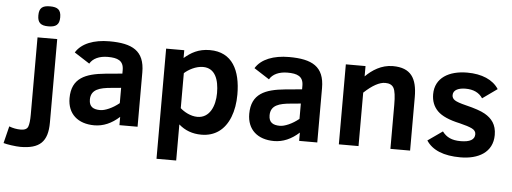

<svg xmlns="http://www.w3.org/2000/svg" viewBox="-134 -873 3264 1224"><g transform="rotate(5 1497.5 -261.5)"><path d="M140 -716C91.2 -716 71 -699.4 71 -652C71 -606.2 90.9 -588 140 -588C188 -588 211 -603.8 211 -652C211 -700.3 189.2 -716 140 -716ZM204 22V-512H78V-18C78 18 75 43.8 69 59.5C63 75.2 47.3 83 22 83C-3.3 83 -28 78.3 -52 69L-79 178C-59 184.7 2 193 29 193C152.8 193 204 145.5 204 22Z M537 -527C438.1 -527 359.3 -497 323 -437L421 -374C440 -407.9 481.6 -427 535 -427C597.5 -427 637 -412.6 637 -352V-329L529 -319C404.1 -306.8 315 -273.5 315 -144C315 -43.5 381.7 15 487 15C543.7 15 597 -7.7 647 -53V0H763V-348C763 -486.2 683.6 -527 537 -527ZM445 -146C445 -211.8 501.7 -225.7 573 -232L637 -238V-140C615.7 -122.7 594 -109.2 572 -99.5C550 -89.8 531.3 -85 516 -85C471.8 -85 445 -100.5 445 -146Z M1180 -527C1106.5 -527 1059.2 -498.2 1017 -462V-512H901V193H1027V-38C1067 -2.7 1115.3 15 1172 15C1214.7 15 1251.5 4 1282.5 -18C1345.2 -62.5 1379 -151.6 1379 -260C1379 -413.9 1323.9 -527 1180 -527ZM1137 -96C1093.1 -96 1050.9 -120.5 1027 -142V-366C1052.9 -389.7 1099.5 -416 1146 -416C1223.9 -416 1249 -343 1249 -258C1249 -174 1215.2 -96 1137 -96Z M1687 -527C1588.1 -527 1509.3 -497 1473 -437L1571 -374C1590 -407.9 1631.6 -427 1685 -427C1747.5 -427 1787 -412.6 1787 -352V-329L1679 -319C1554.1 -306.8 1465 -273.5 1465 -144C1465 -43.5 1531.7 15 1637 15C1693.7 15 1747 -7.7 1797 -53V0H1913V-348C1913 -486.2 1833.6 -527 1687 -527ZM1595 -146C1595 -211.8 1651.7 -225.7 1723 -232L1787 -238V-140C1765.7 -122.7 1744 -109.2 1722 -99.5C1700 -89.8 1681.3 -85 1666 -85C1621.8 -85 1595 -100.5 1595 -146Z M2351 -527C2277.8 -527 2219.1 -488.1 2177 -446V-512H2051V0H2177V-342C2229.7 -391.3 2274.7 -416 2312 -416C2338.7 -416 2356.8 -407 2366.5 -389C2376.2 -371 2381 -335.3 2381 -282V0H2507V-342C2507 -463.6 2465.8 -527 2351 -527Z M2825 -424C2875.7 -424 2912.3 -406.7 2935 -372L3029 -439C2992.4 -496.5 2920.3 -527 2827 -527C2711.4 -527 2622 -476.5 2622 -371C2622 -327.7 2635.8 -292.2 2663.5 -264.5C2691.2 -236.8 2739 -215.7 2807 -201C2843 -192.3 2869.5 -183.8 2886.5 -175.5C2903.5 -167.2 2912 -155.3 2912 -140C2912 -105.3 2882 -88 2822 -88C2766.5 -88 2731.4 -104.4 2705 -140L2611 -74C2649.7 -14.7 2722.7 15 2830 15C2943.6 15 3036 -34.1 3036 -146C3036 -213.3 3004.8 -250.5 2959.5 -276.5C2934.5 -290.8 2893 -305 2835 -319C2799.7 -327.7 2776 -336 2764 -344C2752 -352 2746 -362.7 2746 -376C2746 -411.2 2784.2 -424 2825 -424Z"/></g></svg>

Font: Fog Sans
Style: Bold
Weight: 700
Foundry: Intel Corporation
Version: Version 1.00